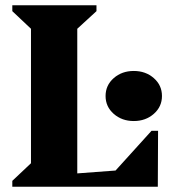

<svg xmlns="http://www.w3.org/2000/svg" viewBox="-20 -710 656 730"><path d="M488.6 -249.8Q443.4 -249.8 412.4 -277.1Q381.4 -304.4 381.4 -345Q381.4 -385.8 412.4 -413Q443.4 -440.2 488.6 -440.2Q533.8 -440.2 564.8 -413Q595.8 -385.8 595.8 -345Q595.8 -304.4 564.8 -277.1Q533.8 -249.8 488.6 -249.8ZM26.8 0V-22.4L97.8 -89.4V-600.6L26.8 -667.6V-690H346.8V-667.6L273.8 -600.6V0ZM223.8 0V-47L554.8 -71.8V0ZM405 0V-45.8L556.2 -212.8H581L580 0Z"/></svg>

Font: Platypi Light
Style: Regular
Weight: 300
Designer: David Sargent
Foundry: Bolt Cutter Type
Version: Version 1.200